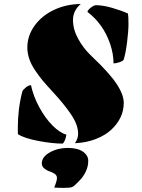

<svg xmlns="http://www.w3.org/2000/svg" viewBox="-20 -703 707 953"><path d="M380.9 -683.1Q342.3 -650.4 342.3 -603.8Q342.3 -557.1 367.9 -510.5Q393.6 -463.9 427.7 -431.2Q461.9 -398.4 480.7 -379.2Q499.5 -359.9 523.2 -332.8Q546.9 -305.7 560.5 -284.2Q594.2 -231.9 594.2 -192.6Q594.2 -153.3 577.9 -119.6Q561.5 -85.9 531.5 -58.3Q501.5 -30.8 454.8 -12.7Q408.2 5.4 352.1 7.8Q367.7 -14.6 367.7 -39.3Q367.7 -64 357.4 -89.6Q347.2 -115.2 326.2 -144.5Q292.5 -191.9 250.7 -237.3Q209 -282.7 192.6 -302.2Q176.3 -321.8 155.8 -351.6Q115.7 -409.2 115.7 -467.3Q115.7 -525.4 151.4 -575.2Q187 -625 247.8 -653.8Q308.6 -682.6 380.9 -683.1ZM543.5 -388.2Q543.5 -435.5 526.4 -485.8Q492.7 -584 414.1 -644Q415 -652.8 430.7 -665Q446.3 -677.2 456.5 -677.2Q492.2 -677.2 539.8 -663.1Q587.4 -648.9 615.2 -635.7Q617.7 -621.1 617.7 -584.7Q617.7 -548.3 610.8 -493.9Q604 -439.5 594.2 -407.7Q591.3 -400.4 573.5 -394.3Q555.7 -388.2 543.5 -388.2ZM309.6 -34.7Q303.7 -1.5 291.5 9.8Q240.2 9.8 170.4 -3.4Q100.6 -16.6 68.8 -37.1Q68.4 -47.9 68.4 -67.9Q68.4 -163.1 90.8 -248.5Q92.8 -256.3 107.4 -268.3Q122.1 -280.3 133.8 -280.3Q145 -226.6 174.1 -172.4Q203.1 -118.2 240 -80.8Q276.9 -43.5 309.6 -34.7ZM187.5 108.4Q187.5 75.7 227.1 53.5Q266.6 31.2 315.7 31.2Q364.7 31.2 391.4 49.6Q418 67.9 418 95Q418 122.1 407 146Q396 169.9 380.9 186.5Q349.1 221.2 338.4 225.3Q327.6 229.5 297.9 229.5Q268.1 229.5 249 228Q262.7 194.8 262.7 180.9Q262.7 167 251 159.4Q239.3 151.9 225.1 147.2Q210.9 142.6 199.2 132.6Q187.5 122.6 187.5 108.4Z"/></svg>

Font: Emblema One
Style: Regular
Weight: 400
Designer: Riccardo De Franceschi
Foundry: Riccardo De Franceschi
Version: Version 1.003